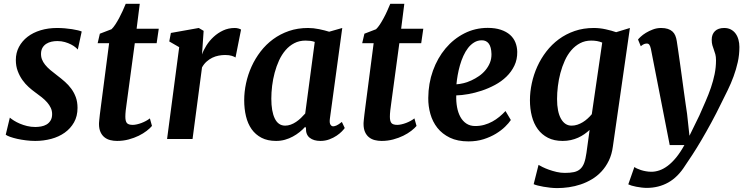

<svg xmlns="http://www.w3.org/2000/svg" viewBox="-20 -711 3809 982"><path d="M30.3 -109.4Q38.1 -102.5 51.3 -94.2Q64.5 -85.9 81.5 -78.6Q98.6 -71.3 118.7 -66.4Q138.7 -61.5 160.6 -61.5Q174.8 -61.5 190.2 -64.2Q205.6 -66.9 218 -74.2Q230.5 -81.5 238.5 -94.5Q246.6 -107.4 246.6 -127.4Q246.6 -144.5 239.7 -159.2Q232.9 -173.8 221.2 -187.3Q209.5 -200.7 193.4 -213.6Q177.2 -226.6 158.7 -239.7Q143.6 -250.5 126.5 -265.9Q109.4 -281.2 94.7 -301.8Q80.1 -322.3 70.6 -347.7Q61 -373 61 -404.3Q61 -440.9 76.9 -470.9Q92.8 -501 120.8 -522.7Q148.9 -544.4 187.7 -556.2Q226.6 -567.9 272 -567.9Q291.5 -567.9 311.5 -566.2Q331.5 -564.5 348.6 -561.8Q365.7 -559.1 378.7 -555.9Q391.6 -552.7 397.9 -549.8L377.9 -457.5Q374.5 -461.9 365.7 -469.2Q356.9 -476.6 343.3 -483.6Q329.6 -490.7 312 -495.8Q294.4 -501 273.4 -501Q257.8 -501 243.4 -497.8Q229 -494.6 217.3 -487.3Q205.6 -480 198.2 -468.3Q190.9 -456.5 189.9 -439.9Q189 -422.9 194.3 -408.2Q199.7 -393.6 210.7 -379.9Q221.7 -366.2 237.5 -352.8Q253.4 -339.4 272.9 -324.7Q293 -309.6 311.5 -293.2Q330.1 -276.9 344.5 -257.3Q358.9 -237.8 367.7 -213.9Q376.5 -189.9 376.5 -159.2Q376.5 -116.7 358.6 -85.2Q340.8 -53.7 311 -32.5Q281.2 -11.2 241.9 -0.7Q202.6 9.8 160.2 9.8Q137.2 9.8 113.3 6.8Q89.4 3.9 68.6 -0.7Q47.9 -5.4 32 -11Q16.1 -16.6 9.3 -22Z M486.3 -77.6Q486.3 -80.1 486.6 -84.2Q486.8 -88.4 487.8 -98.4Q488.8 -108.4 490.7 -125.5Q492.7 -142.6 496.6 -171.4L538.1 -490.2H479.5L490.7 -538.6L550.3 -561.5Q560.1 -570.8 569.8 -585.7Q579.6 -600.6 589.1 -618.2Q598.6 -635.7 607.2 -654.8Q615.7 -673.8 623 -691.4H694.8L678.7 -564H792L781.2 -490.2H669.4L628.9 -190.4Q625 -164.6 623 -146Q621.1 -127.4 621.1 -114.3Q621.1 -90.8 629.2 -81.5Q637.2 -72.3 659.2 -72.3Q668.5 -72.3 680.2 -75Q691.9 -77.6 703.6 -82Q715.3 -86.4 726.6 -92.5Q737.8 -98.6 746.6 -105.5L757.3 -66.9Q747.6 -55.2 730.2 -41.7Q712.9 -28.3 689.7 -16.8Q666.5 -5.4 638.2 2.2Q609.9 9.8 578.6 9.8Q560.5 9.8 543.9 5.6Q527.3 1.5 514.4 -8.8Q501.5 -19 493.9 -35.9Q486.3 -52.7 486.3 -77.6Z M896.5 -469.7 845.7 -499 854 -542.5 996.6 -567.9 1021.5 -553.2 1013.2 -432.6Q1021 -455.1 1036.1 -479Q1051.3 -502.9 1072.8 -522.7Q1094.2 -542.5 1121.3 -555.2Q1148.4 -567.9 1180.7 -567.9Q1190.9 -567.9 1200 -565.2Q1209 -562.5 1212.9 -559.6L1184.6 -417Q1179.2 -420.9 1166 -425.3Q1152.8 -429.7 1131.3 -429.7Q1115.2 -429.7 1098.4 -426.5Q1081.5 -423.3 1065.9 -415.8Q1050.3 -408.2 1036.6 -396Q1022.9 -383.8 1013.2 -366.2L964.8 0H834.5Z M1392.1 9.8Q1348.6 9.8 1317.6 -6.3Q1286.6 -22.5 1266.8 -50.5Q1247.1 -78.6 1238 -116.7Q1229 -154.8 1229 -198.2Q1229 -241.2 1238.5 -285.4Q1248 -329.6 1266.6 -370.6Q1285.2 -411.6 1312.7 -447.5Q1340.3 -483.4 1376.7 -510.3Q1413.1 -537.1 1457.8 -552.5Q1502.4 -567.9 1555.7 -567.9Q1583 -567.9 1612.3 -561.8Q1641.6 -555.7 1663.6 -548.8L1730.5 -567.9L1667 -102.1Q1664.6 -82 1670.2 -73.5Q1675.8 -64.9 1684.1 -64.9Q1690.9 -64.9 1701.2 -69.3Q1711.4 -73.7 1728.5 -87.4L1743.2 -56.2Q1739.3 -50.3 1728.8 -39.3Q1718.3 -28.3 1702.1 -17.3Q1686 -6.3 1664.8 1.7Q1643.6 9.8 1618.7 9.8Q1584.5 9.8 1564 -6.3Q1543.5 -22.5 1544.9 -56.2L1541 -62.5Q1528.3 -48.3 1512.2 -35.4Q1496.1 -22.5 1477.5 -12.5Q1459 -2.4 1437.5 3.7Q1416 9.8 1392.1 9.8ZM1438.5 -68.4Q1452.6 -68.4 1466.8 -73.5Q1481 -78.6 1494.1 -87.4Q1507.3 -96.2 1519 -107.4Q1530.8 -118.7 1541 -130.4L1589.8 -496.6Q1579.1 -500.5 1567.1 -502Q1555.2 -503.4 1542.5 -503.4Q1510.7 -503.4 1485.4 -490.2Q1460 -477.1 1440.4 -454.3Q1420.9 -431.6 1407.2 -401.9Q1393.6 -372.1 1384.8 -339.1Q1376 -306.2 1371.8 -272Q1367.7 -237.8 1367.7 -206.5Q1367.7 -141.1 1385.5 -104.7Q1403.3 -68.4 1438.5 -68.4Z M1839.4 -77.6Q1839.4 -80.1 1839.6 -84.2Q1839.8 -88.4 1840.8 -98.4Q1841.8 -108.4 1843.8 -125.5Q1845.7 -142.6 1849.6 -171.4L1891.1 -490.2H1832.5L1843.8 -538.6L1903.3 -561.5Q1913.1 -570.8 1922.9 -585.7Q1932.6 -600.6 1942.1 -618.2Q1951.7 -635.7 1960.2 -654.8Q1968.8 -673.8 1976.1 -691.4H2047.9L2031.7 -564H2145L2134.3 -490.2H2022.5L1981.9 -190.4Q1978 -164.6 1976.1 -146Q1974.1 -127.4 1974.1 -114.3Q1974.1 -90.8 1982.2 -81.5Q1990.2 -72.3 2012.2 -72.3Q2021.5 -72.3 2033.2 -75Q2044.9 -77.6 2056.6 -82Q2068.4 -86.4 2079.6 -92.5Q2090.8 -98.6 2099.6 -105.5L2110.4 -66.9Q2100.6 -55.2 2083.3 -41.7Q2065.9 -28.3 2042.7 -16.8Q2019.5 -5.4 1991.2 2.2Q1962.9 9.8 1931.6 9.8Q1913.6 9.8 1897 5.6Q1880.4 1.5 1867.4 -8.8Q1854.5 -19 1846.9 -35.9Q1839.4 -52.7 1839.4 -77.6Z M2170.4 -210Q2170.9 -284.2 2194.3 -349.4Q2217.8 -414.6 2258.8 -463.4Q2299.8 -512.2 2355 -540.3Q2410.2 -568.4 2474.6 -568.4Q2513.2 -568.4 2541.5 -558.8Q2569.8 -549.3 2588.4 -533Q2606.9 -516.6 2616 -494.1Q2625 -471.7 2625.5 -445.8Q2626 -406.7 2610.8 -375.2Q2595.7 -343.8 2570.3 -319.1Q2544.9 -294.4 2511.7 -276.6Q2478.5 -258.8 2443.8 -247.3Q2409.2 -235.8 2375 -229.7Q2340.8 -223.6 2313.5 -223.1Q2312.5 -191.4 2317.6 -163.1Q2322.8 -134.8 2334.5 -113.3Q2346.2 -91.8 2365.2 -79.1Q2384.3 -66.4 2410.6 -66.4Q2435.1 -66.4 2456.8 -72.5Q2478.5 -78.6 2497.8 -89.1Q2517.1 -99.6 2533.9 -113.5Q2550.8 -127.4 2565.4 -143.1L2592.8 -97.2Q2582.5 -81.5 2563.2 -62.7Q2543.9 -43.9 2516.4 -27.1Q2488.8 -10.3 2453.4 1Q2418 12.2 2376 12.2Q2320.3 12.2 2281 -6.8Q2241.7 -25.9 2217 -57.1Q2192.4 -88.4 2181.2 -128.2Q2169.9 -168 2170.4 -210ZM2314.5 -279.8Q2331.1 -280.8 2351.1 -285.6Q2371.1 -290.5 2391.1 -299.8Q2411.1 -309.1 2429.9 -322Q2448.7 -335 2462.9 -352.1Q2477.1 -369.1 2485.6 -389.6Q2494.1 -410.2 2493.7 -434.6Q2492.7 -470.7 2480 -487.8Q2467.3 -504.9 2444.3 -504.9Q2422.9 -504.9 2405.3 -494.1Q2387.7 -483.4 2374 -465.8Q2360.4 -448.2 2349.9 -425Q2339.4 -401.9 2332.3 -376.7Q2325.2 -351.6 2320.8 -326.4Q2316.4 -301.3 2314.5 -279.8Z M2734.4 132.3Q2740.7 136.2 2754.9 143.3Q2769 150.4 2787.6 157Q2806.2 163.6 2827.1 168.5Q2848.1 173.3 2868.7 173.3Q2896.5 173.3 2915.5 169.2Q2934.6 165 2947.5 153.6Q2960.4 142.1 2967.8 122.3Q2975.1 102.5 2979.5 70.8L2995.6 -46.4Q2983.4 -35.2 2968.8 -24.9Q2954.1 -14.6 2936.8 -6.8Q2919.4 1 2899.7 5.4Q2879.9 9.8 2857.9 9.8Q2814 9.8 2782.5 -6.3Q2751 -22.5 2730.5 -50.5Q2710 -78.6 2700.2 -116.7Q2690.4 -154.8 2690.4 -198.2Q2690.4 -241.2 2700 -285.4Q2709.5 -329.6 2728 -370.6Q2746.6 -411.6 2774.2 -447.5Q2801.8 -483.4 2838.1 -510.3Q2874.5 -537.1 2919.2 -552.5Q2963.9 -567.9 3017.1 -567.9Q3047.9 -567.9 3078.6 -561Q3109.4 -554.2 3131.3 -546.4L3201.7 -567.9L3114.7 37.6Q3109.4 78.6 3094 110.4Q3078.6 142.1 3056.6 165.8Q3034.7 189.5 3007.3 205.8Q2980 222.2 2950.2 232.2Q2920.4 242.2 2889.6 246.6Q2858.9 251 2830.1 251Q2813 251 2794.7 249Q2776.4 247.1 2759.8 244.1Q2743.2 241.2 2730 237.8Q2716.8 234.4 2709.5 231ZM2903.3 -68.4Q2918.5 -68.4 2933.1 -73.2Q2947.8 -78.1 2960.9 -86.2Q2974.1 -94.2 2985.8 -105Q2997.6 -115.7 3006.8 -127L3060.1 -493.2Q3047.4 -498.5 3033.4 -501Q3019.5 -503.4 3003.9 -503.4Q2972.2 -503.4 2946.8 -490Q2921.4 -476.6 2901.9 -453.9Q2882.3 -431.2 2868.7 -400.9Q2855 -370.6 2846.2 -337.4Q2837.4 -304.2 2833.3 -270Q2829.1 -235.8 2829.1 -204.6Q2829.1 -139.2 2849.1 -103.8Q2869.1 -68.4 2903.3 -68.4Z M3224.6 143.1Q3229.5 147 3238.3 151.1Q3247.1 155.3 3258.5 158.9Q3270 162.6 3283.7 165Q3297.4 167.5 3312 167.5Q3331.5 167.5 3352.5 160.4Q3373.5 153.3 3395 137.2Q3416.5 121.1 3438 95Q3459.5 68.8 3480.5 30.8H3405.3L3309.1 -460.9Q3305.7 -476.1 3301 -482.2Q3296.4 -488.3 3288.6 -488.3Q3282.7 -488.3 3275.6 -486.1Q3268.6 -483.9 3257.3 -474.6L3243.2 -508.8Q3246.6 -513.7 3257.1 -523.4Q3267.6 -533.2 3283.4 -543Q3299.3 -552.7 3319.3 -560.3Q3339.4 -567.9 3361.3 -567.9Q3381.3 -567.9 3395.5 -563.2Q3409.7 -558.6 3419.2 -550Q3428.7 -541.5 3433.8 -529.1Q3439 -516.6 3441.4 -501Q3444.3 -482.9 3448.5 -453.4Q3452.6 -423.8 3457.8 -388.4Q3462.9 -353 3468 -314.7Q3473.1 -276.4 3478 -241.2Q3482.9 -206.1 3487.1 -176.5Q3491.2 -147 3494.1 -128.9L3506.3 -16.6L3557.1 -120.6Q3573.2 -157.2 3588.6 -192.4Q3604 -227.5 3616 -262.5Q3627.9 -297.4 3635 -332Q3642.1 -366.7 3642.1 -402.8Q3642.1 -420.9 3638.7 -433.3Q3635.3 -445.8 3631.1 -456.8Q3627 -467.8 3623.5 -479.5Q3620.1 -491.2 3620.1 -507.8Q3620.1 -535.6 3636.7 -551.8Q3653.3 -567.9 3684.1 -567.9Q3703.6 -567.9 3718.3 -560.1Q3732.9 -552.2 3742.4 -539.1Q3752 -525.9 3756.8 -508.3Q3761.7 -490.7 3761.7 -470.7Q3761.7 -430.2 3753.4 -393.1Q3745.1 -356 3731.9 -320.1Q3718.8 -284.2 3701.7 -249.3Q3684.6 -214.4 3667 -179.2Q3643.6 -130.9 3617.9 -83.7Q3592.3 -36.6 3567.9 4.9Q3543.5 46.4 3521.5 80.1Q3499.5 113.8 3484.4 135.7Q3447.3 194.8 3397.9 222.4Q3348.6 250 3287.6 250Q3275.9 250 3261.7 248.3Q3247.6 246.6 3234.4 244.1Q3221.2 241.7 3210.2 238.3Q3199.2 234.9 3193.4 231.9L3224.6 143.1Z"/></svg>

Font: Merriweather Bold
Style: Italic
Weight: 700
Italic angle: -7°
Designer: Eben Sorkin ( eben@eyebytes.com )
Foundry: Eben Sorkin ( eben@eyebytes.com )
Version: Version 1.5; ttfautohint (v0.97) -l 13 -r 13 -G 200 -x 24 -f